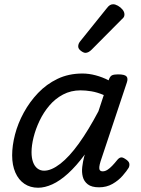

<svg xmlns="http://www.w3.org/2000/svg" viewBox="-20 -864 663 901"><path d="M159 17Q122 17 94.5 -1.5Q67 -20 52 -54.5Q37 -89 37 -135Q37 -181 50.5 -233Q64 -285 91.5 -335.5Q119 -386 158.5 -427.5Q198 -469 250 -494Q302 -519 367 -519Q397 -519 429 -510.5Q461 -502 490 -487L491 -491Q497 -507 506.5 -511Q516 -515 534 -515Q565 -515 573.5 -505.5Q582 -496 575 -476L452 -107Q447 -91 446 -80.5Q445 -70 449 -65Q453 -60 462 -60Q473 -60 484 -67Q495 -74 506.5 -86Q518 -98 530 -113Q538 -123 546.5 -125Q555 -127 568 -118Q584 -108 586.5 -98Q589 -88 584 -77Q575 -62 555.5 -39.5Q536 -17 508 -1Q480 15 445 15Q410 15 392 1Q374 -13 368.5 -34.5Q363 -56 366 -81Q369 -106 375 -129Q376 -131 376.5 -133.5Q377 -136 378 -139Q338 -85 299.5 -50Q261 -15 225.5 1Q190 17 159 17ZM128 -150Q128 -123 135 -103.5Q142 -84 155.5 -73.5Q169 -63 187 -63Q221 -63 263 -95.5Q305 -128 350 -190.5Q395 -253 442 -342L467 -418Q436 -431 409 -435.5Q382 -440 358 -440Q313 -440 276 -420.5Q239 -401 211.5 -368.5Q184 -336 165.5 -297Q147 -258 137.5 -219.5Q128 -181 128 -150ZM381 -616Q372 -616 359.5 -625.5Q347 -635 347 -646Q347 -653 349.5 -659Q352 -665 357 -671L480 -824Q489 -836 496 -840Q503 -844 511 -844Q521 -844 533.5 -837Q546 -830 555 -819Q564 -808 564 -796Q564 -788 560.5 -783Q557 -778 551 -773L410 -631Q395 -616 381 -616Z"/></svg>

Font: Playwrite AU TAS
Style: Regular
Weight: 400
Designer: Veronika Burian, José Scaglione
Foundry: TypeTogether
Version: Version 1.002